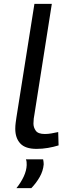

<svg xmlns="http://www.w3.org/2000/svg" viewBox="-20 -760 356 993"><path d="M158 -740H248L158 -168Q156 -159 154.5 -146.5Q153 -134 153 -121Q153 -101 165 -84Q177 -67 212 -67Q229 -67 245.5 -70Q262 -73 281 -77L283 -8Q257 0 228 5Q199 10 169 10Q111 10 85 -18Q59 -46 59 -94Q59 -109 61 -124.5Q63 -140 65 -153ZM114 64H203Q206 78 206 90Q203 124 185.5 155Q168 186 142 213H65Q89 183 103 152.5Q117 122 118 94Q119 76 114 64Z"/></svg>

Font: Georama Extended
Style: Italic
Weight: 400
Width: 7
Italic angle: -9°
Designer: Jean-Baptiste Levee
Foundry: Production Type
Version: Version 1.000